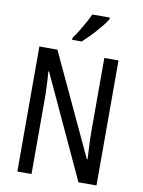

<svg xmlns="http://www.w3.org/2000/svg" viewBox="-100 -1011 804 1080"><g transform="rotate(10 301.5 -471.5)"><path d="M528 0H425L154 -585H150Q152 -565 153 -545Q154 -525 155 -505Q156 -485 156.5 -465Q157 -445 157 -426V0H76V-714H179L449 -136H453Q452 -155 451 -175.5Q450 -196 449 -216.5Q448 -237 447.5 -256.5Q447 -276 447 -293V-714H528ZM438 -934Q429 -918 413 -898Q397 -878 378 -856.5Q359 -835 340 -816Q321 -797 305 -783H251V-794Q269 -819 284.5 -844.5Q300 -870 314 -895.5Q328 -921 338 -943H438Z"/></g></svg>

Font: Noto Sans Display Condensed
Style: Regular
Weight: 400
Width: 3
Designer: Monotype Design Team
Foundry: Monotype Imaging Inc.
Version: Version 2.003